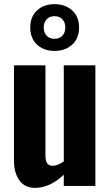

<svg xmlns="http://www.w3.org/2000/svg" viewBox="-20 -891 529 920"><path d="M203.1 -720.5Q216.8 -705.1 241.2 -705.1Q265.6 -705.1 279.3 -720.5Q293 -735.8 293 -759.3Q293 -782.7 279.3 -798.1Q265.6 -813.5 241.2 -813.5Q216.8 -813.5 203.1 -798.1Q189.5 -782.7 189.5 -759.3Q189.5 -735.8 203.1 -720.5ZM241.2 -647Q190.4 -647 157.7 -677Q125 -707 125 -759.3Q125 -811.5 157.7 -841.3Q190.4 -871.1 241.2 -871.1Q292.5 -871.1 325.7 -841.3Q358.9 -811.5 358.9 -759.3Q358.9 -707 325.7 -677Q292.5 -647 241.2 -647ZM147.9 9.3Q97.7 9.3 72.3 -27.6Q46.9 -64.5 46.9 -120.6V-578.1H197.8V-144Q198.2 -120.1 206.1 -108.4Q213.9 -96.7 232.4 -96.7Q233.4 -96.7 233.9 -96.7Q256.3 -97.2 285.6 -117.2V-578.1H437V0H285.6V-53.7Q218.8 9.3 147.9 9.3Z"/></svg>

Font: Oswald
Style: DemiBold
Weight: 600
Designer: Vernon Adams
Foundry: Vernon Adams
Version: 3.0; ttfautohint (v0.95) -l 8 -r 50 -G 200 -x 0 -w "G" -W -c